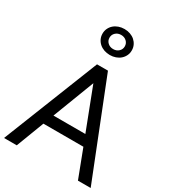

<svg xmlns="http://www.w3.org/2000/svg" viewBox="-254 -1179 1170 1306"><g transform="rotate(30 331.0 -526.0)"><path d="M-9.1 0 288.2 -750H374.1L671.4 0H571.4L488.2 -218.2H174.1L90.9 0ZM205.9 -300H456.4L330.9 -626.4ZM330.9 -848.2Q306.8 -848.2 285.7 -855.7Q264.5 -863.2 249.1 -876.8Q233.6 -890.5 224.8 -909.1Q215.9 -927.7 215.9 -950Q215.9 -972.3 224.8 -990.9Q233.6 -1009.5 249.1 -1023.2Q264.5 -1036.8 285.7 -1044.3Q306.8 -1051.8 330.9 -1051.8Q355 -1051.8 376.1 -1044.3Q397.3 -1036.8 412.7 -1023.2Q428.2 -1009.5 437 -990.9Q445.9 -972.3 445.9 -950Q445.9 -927.7 437 -909.1Q428.2 -890.5 412.7 -876.8Q397.3 -863.2 376.1 -855.7Q355 -848.2 330.9 -848.2ZM330.9 -894.5Q356.8 -894.5 373.9 -910.5Q390.9 -926.4 390.9 -950Q390.9 -973.6 373.9 -989.5Q356.8 -1005.5 330.9 -1005.5Q305 -1005.5 288 -989.5Q270.9 -973.6 270.9 -950Q270.9 -926.4 288 -910.5Q305 -894.5 330.9 -894.5Z"/></g></svg>

Font: Spartan Med
Style: Regular
Weight: 500
Designer: Matt Bailey, Mirko Velimirovic
Foundry: Matt Bailey
Version: Version 1.005